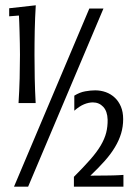

<svg xmlns="http://www.w3.org/2000/svg" viewBox="-20 -703 509 723"><path d="M85.9 0H32.7L316.4 -670.9H369.6ZM14.6 -671.9 114.7 -683.1Q113.3 -660.6 112.3 -636.2Q111.3 -611.8 110.8 -587.6Q110.4 -563.5 110.1 -540Q109.9 -516.6 109.9 -496.6Q109.9 -456.1 110.8 -408Q111.8 -359.9 114.3 -314.9H49.8Q52.7 -359.9 54 -408Q55.2 -456.1 55.2 -496.6Q55.2 -517.1 54.7 -539.3Q54.2 -561.5 53.7 -581.8Q53.2 -602.1 52.5 -618.7Q51.8 -635.3 51.3 -644.5L14.6 -641.6ZM258.3 0V-37.1Q294.9 -73.7 319.8 -102.1Q344.7 -130.4 359.4 -155.3Q374 -180.2 379.9 -203.4Q385.7 -226.6 385.3 -252.4Q384.3 -284.2 368.7 -300.8Q353 -317.4 329.6 -317.4Q314 -317.4 296.6 -310.3Q279.3 -303.2 259.8 -286.1V-342.8Q280.3 -355.5 300.8 -359.1Q321.3 -362.8 338.4 -362.8Q359.4 -362.8 378.4 -356Q397.5 -349.1 412.1 -335.4Q426.8 -321.8 435.3 -301.5Q443.8 -281.2 443.8 -254.4Q443.8 -226.1 436 -200.2Q428.2 -174.3 412.8 -148.7Q397.5 -123 374.3 -96.9Q351.1 -70.8 320.3 -41.5Q347.7 -41.5 371.6 -42Q381.8 -42 392.6 -42.2Q403.3 -42.5 413.1 -42.7Q422.9 -43 431.2 -43.5Q439.5 -43.9 444.8 -44.4V0Z"/></svg>

Font: Crushed
Style: Regular
Weight: 400
Width: 3
Designer: Astigmatic (AOETI)
Foundry: Astigmatic (AOETI)
Version: Version 001.001